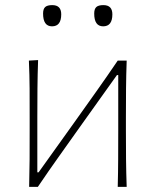

<svg xmlns="http://www.w3.org/2000/svg" viewBox="-20 -731 608 751"><path d="M94 0Q95.5 -56.5 95.8 -108.5Q96 -160.5 96 -221V-271Q96 -332 95.8 -385Q95.5 -438 93 -494L129 -496Q127 -439.5 126.5 -385.8Q126 -332 126 -271V-57H131L268 -248.5Q311.5 -309.5 355.5 -371.5Q399.5 -433.5 440.5 -494H475.5Q473.5 -438 473 -385Q472.5 -332 472.5 -271V-221Q472.5 -160.5 473 -108.5Q473.5 -56.5 475.5 0H440.5Q442 -56.5 442.2 -108.5Q442.5 -160.5 442.5 -221V-437.5H437.5L301.5 -247Q257.5 -185 213.5 -123.2Q169.5 -61.5 128 0ZM383.5 -628Q348.5 -628 348.5 -678Q348.5 -696 356.8 -703.5Q365 -711 384.5 -711Q419.5 -711 419.5 -675Q419.5 -628 383.5 -628ZM183.5 -628Q148.5 -628 148.5 -678Q148.5 -696 156.8 -703.5Q165 -711 184.5 -711Q219.5 -711 219.5 -675Q219.5 -628 183.5 -628Z"/></svg>

Font: Commissioner Flair Thin
Style: Regular
Weight: 100
Designer: Kostas Bartsokas
Foundry: Kostas Bartsokas
Version: Version 1.000; ttfautohint (v1.8.3)